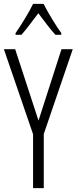

<svg xmlns="http://www.w3.org/2000/svg" viewBox="-20 -967 394 987"><path d="M204 -947H150C129 -903 88 -837 60 -797V-788H90C116 -816 149 -863 177 -899C206 -861 237 -818 265 -788H295V-797C272 -828 227 -901 204 -947ZM178 -347 58 -714H0L150 -277V0H205V-278L354 -714H296Z"/></svg>

Font: Noto Sans Lao Looped ExtraCondensed Light
Style: Regular
Weight: 300
Width: 2
Designer: Mark Frömberg, Ben Mitchell
Foundry: The Fontpad Ltd
Version: Version 1.002